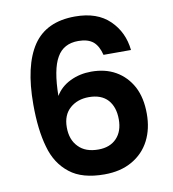

<svg xmlns="http://www.w3.org/2000/svg" viewBox="-83 -819 807 894"><g transform="rotate(-10 320.0 -372.0)"><path d="M431 -547C431 -547 561 -547 561 -547C561 -547 561 -547 561 -547C555 -604 533 -651 494 -689C455 -727 401 -746 331 -746C331 -746 331 -746 331 -746C240 -746 174 -715 132 -653C90 -590 69 -498 69 -376C69 -376 69 -376 69 -376C69 -295 77 -228 93 -173C108 -118 136 -75 176 -44C215 -13 270 2 339 2C339 2 339 2 339 2C390 2 433 -8 470 -29C507 -50 535 -79 554 -116C573 -153 582 -195 582 -242C582 -242 582 -242 582 -242C582 -292 573 -335 554 -371C535 -406 509 -433 476 -452C443 -471 404 -480 361 -480C361 -480 361 -480 361 -480C325 -480 292 -473 261 -458C230 -443 207 -422 191 -395C191 -395 191 -395 191 -395C192 -478 203 -539 225 -576C246 -613 280 -631 326 -631C326 -631 326 -631 326 -631C357 -631 380 -624 397 -610C413 -596 424 -575 431 -547ZM329 -365C329 -365 329 -365 329 -365C368 -365 398 -354 419 -331C439 -308 449 -278 449 -239C449 -239 449 -239 449 -239C449 -202 439 -172 418 -150C397 -128 368 -117 332 -117C332 -117 332 -117 332 -117C291 -117 260 -128 238 -151C215 -174 204 -205 204 -244C204 -244 204 -244 204 -244C204 -283 216 -313 240 -334C264 -355 294 -365 329 -365Z"/></g></svg>

Font: Girnar Poppins
Style: SemiBold
Weight: 500
Designer: Ninad Kale (Devanagari), Jonny Pinhorn (Latin)
Foundry: Indian Type Foundry
Version: ""